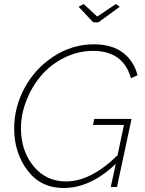

<svg xmlns="http://www.w3.org/2000/svg" viewBox="-20 -937 728 962"><path d="M473 -825H447L374 -903L399 -917L467 -854L561 -917L580 -903ZM446 -311 452 -341H639L566 0H535L560 -116Q433 5 299 5Q184 5 117.5 -83.5Q51 -172 51 -293Q51 -400 103.5 -497Q156 -594 249 -654.5Q342 -715 450 -715Q541 -715 596 -673Q651 -631 669 -560L636 -545Q598 -682 446 -682Q371 -682 302.5 -648Q234 -614 187 -559Q140 -504 112.5 -434Q85 -364 85 -294Q85 -182 147.5 -105Q210 -28 311 -28Q435 -28 569 -159L601 -311Z"/></svg>

Font: Raleway-v4020 ExtraLight
Style: Italic
Weight: 275
Italic angle: -12°
Designer: Matt McInerney, Pablo Impallari, Rodrigo Fuenzalida
Foundry: Matt McInerney, Pablo Impallari, Rodrigo Fuenzalida
Version: Version 4.020;PS 004.020;hotconv 1.0.88;makeotf.lib2.5.64775